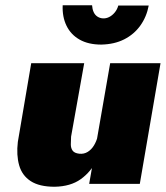

<svg xmlns="http://www.w3.org/2000/svg" viewBox="-20 -701 632 732"><path d="M320 0H513L592 -460H400ZM251 -180 301 -460H99L48 -160Q42 -110 53 -71Q64 -32 97 -10.5Q130 11 188 11Q249 10 288 -18Q327 -46 349.5 -92Q372 -138 380 -189L352 -180Q348 -163 338.5 -147Q329 -131 314.5 -122Q300 -113 282 -115Q264 -117 257 -126.5Q250 -136 250 -150.5Q250 -165 251 -180ZM219 -681Q217 -637 233.5 -603Q250 -569 283.5 -550Q317 -531 366 -531Q416 -532 453.5 -551Q491 -570 515 -603.5Q539 -637 547 -680H431Q427 -665 417.5 -653.5Q408 -642 396 -636Q384 -630 371 -631Q360 -632 351 -638Q342 -644 337 -655Q332 -666 331 -681Z"/></svg>

Font: Jost Black
Style: Italic
Weight: 900
Italic angle: -5°
Version: Version 3.710